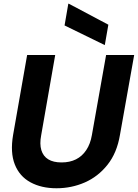

<svg xmlns="http://www.w3.org/2000/svg" viewBox="-20 -994 737 1026"><path d="M282 12Q201 12 142.5 -20Q84 -52 59 -115.5Q34 -179 50 -273L125 -700H275L200 -271Q191 -224 201 -191.5Q211 -159 238 -142.5Q265 -126 309 -126Q353 -126 386 -142.5Q419 -159 441 -192Q463 -225 471 -272L547 -700H697L621 -273Q605 -177 554.5 -113.5Q504 -50 433 -19Q362 12 282 12ZM540 -753 325 -858 345 -974H348L559 -862Z"/></svg>

Font: DM Sans 36pt Black
Style: Italic
Weight: 900
Italic angle: -10°
Designer: Colophon Foundry, Jonny Pinhorn
Foundry: Colophon Foundry
Version: Version 4.004;gftools[0.9.30]